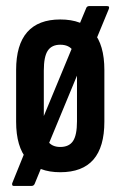

<svg xmlns="http://www.w3.org/2000/svg" viewBox="-20 -560 397 631"><path d="M25 51Q21 51 20 47.5Q19 44 21 40L72 -86L103 -128L226 -425L234 -463L264 -535Q267 -540 273 -540H332Q342 -540 337 -529L292 -420L261 -379L131 -65L124 -29L94 44Q91 51 84 51ZM178 6Q106 6 69.5 -35.5Q33 -77 33 -160V-330Q33 -413 69.5 -454.5Q106 -496 178 -496Q251 -496 287 -454.5Q323 -413 323 -330V-160Q323 -77 287 -35.5Q251 6 178 6ZM178 -77Q207 -77 220 -96.5Q233 -116 233 -161V-328Q233 -374 220 -393.5Q207 -413 178 -413Q150 -413 137 -393.5Q124 -374 124 -328V-161Q124 -116 137 -96.5Q150 -77 178 -77Z"/></svg>

Font: Sofia Sans Extra Condensed SemiBold
Style: Regular
Weight: 600
Designer: Botio Nikoltchev, Ani Petrova
Foundry: lettersoup
Version: Version 4.101